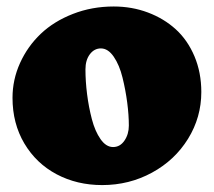

<svg xmlns="http://www.w3.org/2000/svg" viewBox="-20 -542 642 577"><path d="M17.6 -248Q17.6 -302.7 40.3 -352.8Q63 -402.8 102.5 -440.4Q142.1 -478 199.2 -500.2Q256.3 -522.5 321.8 -522.5Q376.5 -522.5 424.6 -504.4Q472.7 -486.3 508.3 -453.9Q543.9 -421.4 564.5 -372.6Q585 -323.7 585 -265.6Q585 -189.5 545.2 -125Q505.4 -60.5 436.8 -23.2Q368.2 14.2 287.1 14.2Q211.4 14.2 150.1 -18.3Q88.9 -50.8 53.2 -110.8Q17.6 -170.9 17.6 -248ZM367.2 -164.6Q367.2 -196.3 362.3 -233.9Q357.4 -271.5 348.1 -309.1Q338.9 -346.7 321.8 -371.6Q304.7 -396.5 283.2 -396.5Q263.2 -396.5 250 -378.9Q236.8 -361.3 236.8 -333.5Q236.8 -297.9 241.7 -259Q246.6 -220.2 256.1 -183.8Q265.6 -147.5 282.2 -123.8Q298.8 -100.1 319.8 -100.1Q340.8 -100.1 354 -119.4Q367.2 -138.7 367.2 -164.6Z"/></svg>

Font: Cooper* Black
Style: Regular
Weight: 900
Designer: Owen Earl
Foundry: indestructible type*
Version: Version 0.001